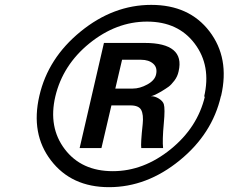

<svg xmlns="http://www.w3.org/2000/svg" viewBox="-20 -755 942 791"><path d="M891.1 -360.8 890.1 -358.9Q854.5 -203.6 720.2 -94.2Q585 16.1 429.2 16.1Q274.4 16.1 189.9 -94.2Q106 -203.6 142.1 -359.9Q177.7 -515.6 312 -625Q446.8 -734.9 603 -734.9Q759.3 -734.9 842.8 -626Q926.8 -516.1 891.1 -360.8ZM824.2 -357.9 820.8 -356Q851.1 -483.9 782.2 -575.2Q713.9 -666 585.9 -666Q459 -666 348.1 -576.2Q238.8 -487.3 208 -357.9Q178.2 -230.5 247.1 -140.1Q315.9 -49.8 444.8 -49.8Q571.3 -49.8 683.1 -140.1Q793.9 -230 824.2 -357.9ZM651.9 -145H562Q559.1 -163.1 567.9 -244.1Q571.8 -282.7 561.8 -301.8Q551.8 -320.8 517.1 -320.8H439L397.9 -145H308.1L408.2 -578.1H576.2Q659.2 -578.1 694.3 -548.8Q729.5 -519.5 715.8 -460.9Q711.4 -439.9 698.5 -422.9Q685.5 -405.8 674.8 -397.9Q664.1 -390.1 644 -377.9Q610.8 -358.9 601.1 -358.9Q618.2 -358.9 634.3 -348.9Q650.4 -338.9 654.8 -326.2Q660.6 -307.6 654.8 -246.1Q648.4 -177.2 651.9 -145ZM526.9 -390.1Q556.2 -390.1 586.9 -407Q617.7 -423.8 623 -448.2Q629.4 -476.6 611.1 -492.7Q592.8 -508.8 561 -508.8H482.9L455.1 -390.1Z"/></svg>

Font: Perun
Style: Bold Italic
Weight: 700
Italic angle: -12°
Foundry: Copyright (c) Stefan Peev, Context Ltd, 2016
Version: Version 001.000